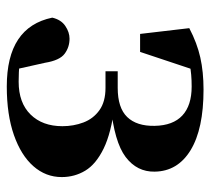

<svg xmlns="http://www.w3.org/2000/svg" viewBox="-47 -556 620 566"><g transform="rotate(90 263.0 -273.0)"><path d="M235 17Q147 17 96.5 -16.5Q46 -50 32 -117Q38 -143 56.5 -155.5Q75 -168 94 -168Q119 -168 138.5 -153.5Q158 -139 165 -96L186 -2L125 -31Q152 -23 171 -20.5Q190 -18 221 -18Q283 -18 317.5 -53Q352 -88 352 -147Q352 -180 341 -209Q330 -238 305 -256Q280 -274 239 -274H190V-310H239Q298 -310 325 -338Q352 -366 351 -419Q350 -473 320.5 -500.5Q291 -528 235 -528Q198 -528 171 -522.5Q144 -517 116 -504L186 -535L133 -376H80L63 -521Q107 -544 149.5 -553.5Q192 -563 244 -563Q360 -563 422.5 -525Q485 -487 486 -419Q487 -367 443 -333.5Q399 -300 290 -289L291 -301Q372 -291 418 -268.5Q464 -246 483 -214.5Q502 -183 502 -145Q502 -98 470 -61.5Q438 -25 378 -4Q318 17 235 17Z"/></g></svg>

Font: Noto Serif JP Black
Style: Regular
Weight: 900
Designer: Ryoko NISHIZUKA 西塚涼子 (kana & ideographs); Frank Grießhammer (Latin, Greek & Cyrillic); Wenlong ZHANG 张文龙 (bopomofo); San
Foundry: Adobe
Version: Version 2.003-H1;hotconv 1.1.1;makeotfexe 2.6.0